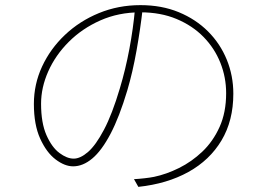

<svg xmlns="http://www.w3.org/2000/svg" viewBox="-20 -713 1040 748"><path d="M536 -680Q527 -601 512 -516.5Q497 -432 476 -361Q445 -257 410.5 -191.5Q376 -126 339.5 -95.5Q303 -65 265 -65Q232 -65 196.5 -92Q161 -119 136.5 -173Q112 -227 112 -308Q112 -385 144 -454Q176 -523 233 -577Q290 -631 365.5 -662Q441 -693 527 -693Q610 -693 676.5 -665.5Q743 -638 790.5 -590.5Q838 -543 863.5 -480.5Q889 -418 889 -348Q889 -243 843 -166Q797 -89 714 -43Q631 3 519 15L502 -15Q521 -16 543 -18.5Q565 -21 580 -24Q628 -34 677.5 -58.5Q727 -83 768.5 -122.5Q810 -162 835.5 -218.5Q861 -275 861 -350Q861 -412 838.5 -468.5Q816 -525 773 -569Q730 -613 668 -639Q606 -665 527 -665Q442 -665 371 -633.5Q300 -602 248 -550Q196 -498 168 -435Q140 -372 140 -309Q140 -234 161 -186.5Q182 -139 211.5 -117Q241 -95 267 -95Q293 -95 323 -121Q353 -147 385 -207.5Q417 -268 447 -369Q469 -442 484 -522Q499 -602 506 -679Z"/></svg>

Font: Noto Sans SC Thin
Style: Regular
Weight: 100
Designer: Ryoko NISHIZUKA 西塚涼子 (kana, bopomofo & ideographs); Paul D. Hunt (Latin, Greek & Cyrillic); Sandoll Communications 산돌커뮤니
Foundry: Adobe
Version: Version 2.004-H2;hotconv 1.0.118;makeotfexe 2.5.65603